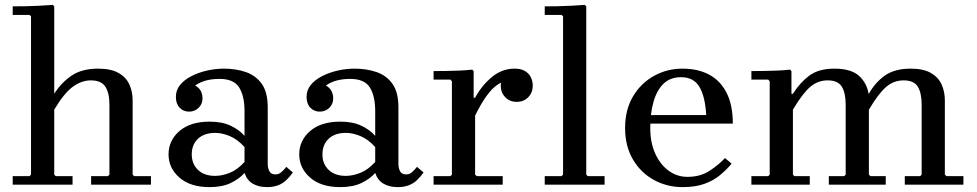

<svg xmlns="http://www.w3.org/2000/svg" viewBox="-20 -756 4001 786"><path d="M523 -41 529 -35H598V0H353V-35H422L428 -41V-327Q428 -376 411 -401.5Q394 -427 352 -427Q313 -427 277 -400Q241 -373 202 -307V-41L208 -35H277V0H32V-35H101L107 -41V-689L101 -695H32V-730Q58 -730 85.5 -730.5Q113 -731 141.5 -732.5Q170 -734 196 -736L202 -730V-372Q230 -417 272.5 -446Q315 -475 381 -475Q434 -475 465 -457.5Q496 -440 509.5 -410.5Q523 -381 523 -345Z M1073 10Q1039 10 1015 -4Q991 -18 981 -48V-301Q981 -363 959 -398Q937 -433 879 -433Q850 -433 825.5 -427Q801 -421 779 -406Q795 -397 802 -383.5Q809 -370 809 -353Q809 -330 793 -314.5Q777 -299 754 -299Q731 -299 715.5 -315Q700 -331 700 -359Q700 -387 717 -408Q734 -429 763 -444Q792 -459 827 -467Q862 -475 897 -475Q946 -475 986.5 -461Q1027 -447 1051.5 -413Q1076 -379 1076 -316V-83Q1076 -69 1082.5 -55.5Q1089 -42 1108 -42Q1121 -42 1131.5 -51Q1142 -60 1152 -73L1179 -50Q1167 -33 1152.5 -19Q1138 -5 1118.5 2.5Q1099 10 1073 10ZM838 10Q759 10 714.5 -29Q670 -68 670 -124Q670 -181 714.5 -219.5Q759 -258 838 -258Q890 -258 925 -241Q960 -224 981 -200V-154Q952 -186 920.5 -199Q889 -212 861 -212Q816 -212 790.5 -188Q765 -164 765 -124Q765 -85 790.5 -60.5Q816 -36 861 -36Q889 -36 920.5 -48.5Q952 -61 981 -93V-48Q960 -24 925 -7Q890 10 838 10Z M1608 10Q1574 10 1550 -4Q1526 -18 1516 -48V-301Q1516 -363 1494 -398Q1472 -433 1414 -433Q1385 -433 1360.5 -427Q1336 -421 1314 -406Q1330 -397 1337 -383.5Q1344 -370 1344 -353Q1344 -330 1328 -314.5Q1312 -299 1289 -299Q1266 -299 1250.5 -315Q1235 -331 1235 -359Q1235 -387 1252 -408Q1269 -429 1298 -444Q1327 -459 1362 -467Q1397 -475 1432 -475Q1481 -475 1521.5 -461Q1562 -447 1586.5 -413Q1611 -379 1611 -316V-83Q1611 -69 1617.5 -55.5Q1624 -42 1643 -42Q1656 -42 1666.5 -51Q1677 -60 1687 -73L1714 -50Q1702 -33 1687.5 -19Q1673 -5 1653.5 2.5Q1634 10 1608 10ZM1373 10Q1294 10 1249.5 -29Q1205 -68 1205 -124Q1205 -181 1249.5 -219.5Q1294 -258 1373 -258Q1425 -258 1460 -241Q1495 -224 1516 -200V-154Q1487 -186 1455.5 -199Q1424 -212 1396 -212Q1351 -212 1325.5 -188Q1300 -164 1300 -124Q1300 -85 1325.5 -60.5Q1351 -36 1396 -36Q1424 -36 1455.5 -48.5Q1487 -61 1516 -93V-48Q1495 -24 1460 -7Q1425 10 1373 10Z M1925 -356Q1952 -406 1993.5 -440.5Q2035 -475 2087 -475Q2113 -475 2129.5 -465Q2146 -455 2153.5 -439Q2161 -423 2161 -405Q2161 -377 2142.5 -358Q2124 -339 2095 -339Q2067 -339 2048.5 -358Q2030 -377 2030 -405Q2030 -417 2036.5 -431.5Q2043 -446 2050 -453L2049 -425Q2030 -419 2011.5 -405.5Q1993 -392 1972 -363.5Q1951 -335 1925 -283ZM1925 -41 1932 -35H2038V0H1755V-35H1824L1830 -41V-423L1824 -430H1755V-465Q1781 -465 1807.5 -465.5Q1834 -466 1860.5 -467Q1887 -468 1913 -471L1919 -465V-356H1925Z M2210 0V-35H2279L2285 -41V-689L2279 -695H2210V-730Q2236 -730 2263.5 -730.5Q2291 -731 2319.5 -732.5Q2348 -734 2374 -736L2380 -730V-41L2386 -35H2455V0Z M2794 -32Q2846 -32 2883.5 -56Q2921 -80 2948 -109L2975 -86Q2954 -61 2927.5 -39Q2901 -17 2864 -3.5Q2827 10 2774 10Q2711 10 2657.5 -19Q2604 -48 2571.5 -102.5Q2539 -157 2539 -232Q2539 -307 2571.5 -361.5Q2604 -416 2657.5 -445.5Q2711 -475 2774 -475Q2837 -475 2883 -450.5Q2929 -426 2954.5 -376Q2980 -326 2980 -250H2629V-285H2871Q2867 -360 2843.5 -400Q2820 -440 2768 -440Q2724 -440 2696.5 -413.5Q2669 -387 2655.5 -340Q2642 -293 2642 -232Q2642 -172 2662.5 -127Q2683 -82 2717.5 -57Q2752 -32 2794 -32Z M3855 -35H3924V0H3684V-35H3747L3753 -41V-327Q3753 -376 3737 -401.5Q3721 -427 3679 -427Q3639 -427 3607.5 -400Q3576 -373 3537 -307V-41L3543 -35H3606V0H3373V-35H3436L3442 -41V-327Q3442 -376 3426 -401.5Q3410 -427 3368 -427Q3328 -427 3296.5 -400Q3265 -373 3226 -307V-41L3232 -35H3295V0H3056V-35H3125L3131 -41V-423L3125 -430H3056V-465Q3082 -465 3108.5 -465.5Q3135 -466 3161.5 -467Q3188 -468 3214 -471L3220 -465V-372H3226Q3254 -417 3292.5 -446Q3331 -475 3396 -475Q3464 -475 3496.5 -445.5Q3529 -416 3536 -371Q3563 -419 3603 -447Q3643 -475 3708 -475Q3760 -475 3790.5 -457.5Q3821 -440 3834.5 -410.5Q3848 -381 3848 -345V-41Z"/></svg>

Font: Brygada 1918 Medium
Style: Regular
Weight: 500
Designer: Mateusz Machalski | Borys Kosmynka | Przemek Hoffer
Foundry: NIEPODLEGLA 2018
Version: Version 3.006